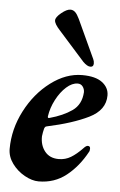

<svg xmlns="http://www.w3.org/2000/svg" viewBox="-52 -732 490 784"><g transform="rotate(5 193.0 -340.0)"><path d="M7 -107Q7 -188 46 -263.5Q85 -339 147.5 -386Q210 -433 276 -433Q331 -433 358.5 -412Q386 -391 386 -359Q386 -299 320 -266.5Q254 -234 151 -212Q146 -211 144 -209Q142 -207 140 -202Q136 -187 134 -170Q133 -133 153 -108Q173 -83 210 -83Q237 -83 259.5 -96.5Q282 -110 307 -136Q317 -147 324 -147Q334 -147 334 -137Q334 -127 331 -123Q298 -62 249.5 -23.5Q201 15 136 15Q109 15 78.5 -2Q48 -19 27.5 -47Q7 -75 7 -107ZM289 -364Q289 -377 281.5 -387Q274 -397 261 -397Q238 -397 214.5 -376Q191 -355 173.5 -321.5Q156 -288 151 -253V-251Q151 -245 158 -247Q213 -262 249.5 -287.5Q286 -313 289 -364ZM276 -487 169 -607Q146 -632 146 -646Q146 -659 168 -677Q190 -695 205 -695Q216 -695 224.5 -687Q233 -679 242 -660L315 -502Q319 -494 319 -484Q319 -470 306 -470Q293 -470 276 -487Z"/></g></svg>

Font: EB Garamond
Style: Bold Italic
Weight: 700
Italic angle: -17.2°
Designer: Georg Duffner and Octavio Pardo
Foundry: Georg Duffner
Version: Version 1.000